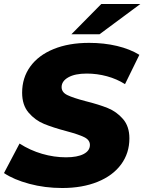

<svg xmlns="http://www.w3.org/2000/svg" viewBox="-35 -929 724 963"><path d="M-15 -61 63 -209Q116 -175 176 -157.5Q236 -140 296 -140Q353 -140 384.5 -156.5Q416 -173 416 -202Q416 -227 387.5 -241Q359 -255 299 -271Q231 -289 186 -307.5Q141 -326 108.5 -364Q76 -402 76 -464Q76 -539 117 -595.5Q158 -652 234 -683Q310 -714 412 -714Q487 -714 552 -698.5Q617 -683 664 -654L592 -507Q551 -533 501.5 -546.5Q452 -560 400 -560Q341 -560 307.5 -541Q274 -522 274 -492Q274 -466 303 -452Q332 -438 393 -422Q461 -405 505.5 -387Q550 -369 582 -332Q614 -295 614 -235Q614 -161 572.5 -104.5Q531 -48 454.5 -17Q378 14 277 14Q190 14 112 -7Q34 -28 -15 -61ZM473 -909H669L464 -757H323Z"/></svg>

Font: Montserrat Alternates ExtraBold
Style: Italic
Weight: 800
Italic angle: -11.3°
Designer: Julieta Ulanovsky
Foundry: Julieta Ulanovsky
Version: Version 7.200